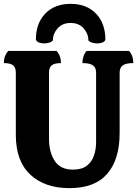

<svg xmlns="http://www.w3.org/2000/svg" viewBox="-20 -962 711 995"><path d="M340 13Q212 13 137 -57Q62 -127 62 -263V-585Q62 -612 48 -623.5Q34 -635 0 -635Q0 -673 23 -698H273Q296 -673 296 -635Q262 -635 248 -623.5Q234 -612 234 -585V-242Q234 -175 263 -129Q292 -83 358 -83Q403 -83 429 -102.5Q455 -122 466.5 -154.5Q478 -187 478 -226V-585Q478 -612 461.5 -623.5Q445 -635 407 -635Q407 -653 412.5 -669.5Q418 -686 429 -698H649Q671 -673 671 -635Q633 -635 616.5 -623.5Q600 -612 600 -585V-273Q600 -135 535.5 -61Q471 13 340 13ZM208 -737Q194 -737 181.5 -742Q169 -747 166 -757Q166 -841 214.5 -891.5Q263 -942 346 -942Q429 -942 477.5 -891.5Q526 -841 526 -757Q524 -747 511.5 -742Q499 -737 484 -737Q472 -737 457.5 -741Q443 -745 438 -753Q438 -787 413.5 -815Q389 -843 346 -843Q303 -843 278.5 -815Q254 -787 254 -753Q249 -745 235 -741Q221 -737 208 -737Z"/></svg>

Font: Calistoga
Style: Regular
Weight: 400
Designer: Yvonne Schuttler, Eben Sorkin
Foundry: www.sorkintype.com
Version: Version 1.010; ttfautohint (v1.8.4.7-5d5b)